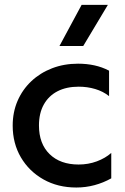

<svg xmlns="http://www.w3.org/2000/svg" viewBox="-20 -780 529 814"><path d="M303.6 15Q225.2 15 164.3 -19.3Q103.4 -53.6 68.6 -112.8Q33.8 -172.1 33.8 -247.5Q33.8 -304.4 54.4 -352.2Q75.1 -400.1 112.6 -435.5Q150.1 -471 200.7 -490.5Q251.2 -510 310.8 -510Q347.4 -510 380.1 -502.9Q412.9 -495.8 442.4 -480.4V-372.5Q416.8 -392.8 383.6 -402.6Q350.3 -412.5 313.6 -412.5Q261.6 -412.5 223.9 -393.1Q186.2 -373.6 165.7 -336.8Q145.2 -300.1 145.2 -248.1Q145.2 -170.5 190.4 -126.5Q235.6 -82.5 313.3 -82.5Q354.2 -82.5 390.4 -95.9Q426.6 -109.4 451.7 -131.6V-23.9Q417.8 -4.9 380.5 5Q343.2 15 303.6 15ZM232.1 -585 326.1 -759.5H437.4L332.9 -585Z"/></svg>

Font: Geologica-Sharp
Style: Regular
Weight: 100
Designer: Sindre Bremnes, Frode Helland
Foundry: Monokrom Skriftforlag AS
Version: Version 1.010;gftools[0.9.28]